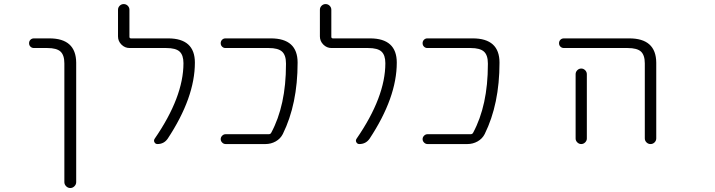

<svg xmlns="http://www.w3.org/2000/svg" viewBox="-20 -735 3540 951"><path d="M148.4 -497.1Q137.7 -497.1 130.9 -503.9Q124 -510.7 124 -521Q124 -531.2 130.9 -538.1Q137.7 -544.9 148.4 -544.9H224.6Q356.4 -544.9 357.4 -424.8V167Q357.4 178.7 348.6 187.5Q339.8 196.3 328.1 196.3Q316.4 196.3 307.6 187.5Q298.8 178.7 298.8 167V-420.9Q298.8 -461.9 279.8 -479.5Q260.7 -497.1 214.8 -497.1Z M812.5 -544.9Q945.3 -544.9 945.3 -424.8Q945.3 -252 810.5 -47.9Q792 -21.5 759.8 -21.5Q750 -21.5 745.1 -30.3Q740.2 -39.1 746.1 -47.9Q888.7 -254.9 888.7 -421.9Q888.7 -461.9 869.6 -479.5Q850.6 -497.1 803.7 -497.1H622.1Q598.6 -497.1 581.5 -514.2Q564.5 -531.2 564.5 -554.7V-686.5Q564.5 -698.2 572.8 -706.5Q581.1 -714.8 592.8 -714.8Q604.5 -714.8 612.8 -706.5Q621.1 -698.2 621.1 -686.5V-552.7Q621.1 -544.9 628.9 -544.9Z M1321.3 -544.9Q1454.1 -544.9 1454.1 -424.8Q1454.1 -219.7 1380.9 -71.3Q1369.1 -47.9 1345.7 -34.7Q1322.3 -21.5 1294.9 -21.5H1097.7Q1087.9 -21.5 1080.6 -28.8Q1073.2 -36.1 1073.2 -45.9Q1073.2 -55.7 1080.6 -63Q1087.9 -70.3 1097.7 -70.3H1311.5Q1319.3 -70.3 1323.2 -77.1Q1396.5 -212.9 1396.5 -416Q1396.5 -418 1396.5 -420.9Q1396.5 -461.9 1377 -479.5Q1357.4 -497.1 1311.5 -497.1H1096.7Q1086.9 -497.1 1080.1 -503.9Q1073.2 -510.7 1073.2 -521Q1073.2 -531.2 1080.1 -538.1Q1086.9 -544.9 1096.7 -544.9Z M1812.5 -544.9Q1945.3 -544.9 1945.3 -424.8Q1945.3 -252 1810.5 -47.9Q1792 -21.5 1759.8 -21.5Q1750 -21.5 1745.1 -30.3Q1740.2 -39.1 1746.1 -47.9Q1888.7 -254.9 1888.7 -421.9Q1888.7 -461.9 1869.6 -479.5Q1850.6 -497.1 1803.7 -497.1H1622.1Q1598.6 -497.1 1581.5 -514.2Q1564.5 -531.2 1564.5 -554.7V-686.5Q1564.5 -698.2 1572.8 -706.5Q1581.1 -714.8 1592.8 -714.8Q1604.5 -714.8 1612.8 -706.5Q1621.1 -698.2 1621.1 -686.5V-552.7Q1621.1 -544.9 1628.9 -544.9Z M2321.3 -544.9Q2454.1 -544.9 2454.1 -424.8Q2454.1 -219.7 2380.9 -71.3Q2369.1 -47.9 2345.7 -34.7Q2322.3 -21.5 2294.9 -21.5H2097.7Q2087.9 -21.5 2080.6 -28.8Q2073.2 -36.1 2073.2 -45.9Q2073.2 -55.7 2080.6 -63Q2087.9 -70.3 2097.7 -70.3H2311.5Q2319.3 -70.3 2323.2 -77.1Q2396.5 -212.9 2396.5 -416Q2396.5 -418 2396.5 -420.9Q2396.5 -461.9 2377 -479.5Q2357.4 -497.1 2311.5 -497.1H2096.7Q2086.9 -497.1 2080.1 -503.9Q2073.2 -510.7 2073.2 -521Q2073.2 -531.2 2080.1 -538.1Q2086.9 -544.9 2096.7 -544.9Z M2773.4 -497.1Q2762.7 -497.1 2755.9 -503.9Q2749 -510.7 2749 -521Q2749 -531.2 2755.9 -538.1Q2762.7 -544.9 2773.4 -544.9H3096.7Q3229.5 -544.9 3230.5 -424.8V-49.8Q3230.5 -38.1 3222.2 -29.8Q3213.9 -21.5 3202.1 -21.5Q3190.4 -21.5 3182.1 -29.8Q3173.8 -38.1 3173.8 -49.8V-420.9Q3173.8 -461.9 3154.8 -479.5Q3135.7 -497.1 3088.9 -497.1ZM2886.7 -367.2V-72.3V-48.8Q2886.7 -38.1 2878.4 -29.8Q2870.1 -21.5 2858.9 -21.5Q2847.7 -21.5 2839.4 -29.8Q2831.1 -38.1 2831.1 -48.8V-72.3V-367.2Q2831.1 -378.9 2839.4 -387.2Q2847.7 -395.5 2858.9 -395.5Q2870.1 -395.5 2878.4 -387.2Q2886.7 -378.9 2886.7 -367.2Z"/></svg>

Font: Rounded Mgen+ 1mn light
Style: Regular
Weight: 200
Designer: [Source Han Sans]
Ryoko NISHIZUKA  (kana & ideographs); Paul D. Hunt (Latin, Greek & Cyrillic); Wenlong ZHANG  (bopomofo
Version: Version 1.059.20150602